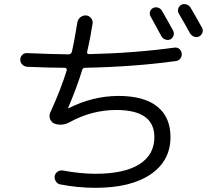

<svg xmlns="http://www.w3.org/2000/svg" viewBox="-20 -860 1040 920"><path d="M755.9 -808.6Q791 -748 809.6 -712.9Q815.4 -702.1 811.5 -689.9Q807.6 -677.7 796.9 -671.9Q786.1 -666 772.9 -670.4Q759.8 -674.8 753.9 -685.5Q707 -770.5 702.1 -780.3Q695.3 -791 698.7 -803.2Q702.1 -815.4 712.9 -821.3Q723.6 -827.1 736.3 -823.7Q749 -820.3 755.9 -808.6ZM948.2 -726.6Q954.1 -715.8 950.2 -704.1Q946.3 -692.4 934.6 -685.5Q922.9 -679.7 910.6 -684.1Q898.4 -688.5 890.6 -700.2Q871.1 -736.3 836.9 -794.9Q830.1 -805.7 834 -818.4Q837.9 -831.1 848.6 -836.9Q860.4 -842.8 873 -838.9Q885.7 -835 892.6 -824.2Q918.9 -780.3 948.2 -726.6ZM110.4 -540Q96.7 -541 86.9 -550.8Q77.1 -560.5 77.1 -573.7Q77.1 -586.9 86.4 -596.7Q95.7 -606.4 110.4 -605.5Q222.7 -600.6 308.6 -599.6Q320.3 -599.6 324.2 -611.3Q335.9 -660.2 350.6 -752Q352.5 -766.6 364.7 -776.9Q377 -787.1 392.6 -786.1Q406.2 -785.2 416 -773.4Q425.8 -761.7 423.8 -748Q413.1 -677.7 397.5 -611.3Q395.5 -601.6 407.2 -600.6Q623 -605.5 815.4 -631.8Q829.1 -633.8 839.4 -625.5Q849.6 -617.2 850.6 -603.5Q852.5 -589.8 843.8 -579.1Q835 -568.4 822.3 -567.4Q624 -540 387.7 -535.2Q377 -535.2 374 -525.4Q348.6 -441.4 306.6 -343.8V-341.8H309.6Q422.9 -399.4 546.9 -400.4Q669.9 -400.4 733.4 -349.6Q796.9 -298.8 796.9 -203.1Q796.9 -89.8 702.1 -24.9Q607.4 40 436.5 40Q353.5 40 267.6 23.4Q254.9 20.5 247.6 8.8Q240.2 -2.9 242.2 -16.6Q244.1 -29.3 255.4 -37.1Q266.6 -44.9 281.2 -43Q366.2 -27.3 436.5 -27.3Q575.2 -27.3 647.5 -72.8Q719.7 -118.2 719.7 -203.1Q719.7 -333 537.1 -333Q419.9 -333 313.5 -274.4Q277.3 -254.9 241.2 -267.6Q226.6 -273.4 220.2 -289.1Q213.9 -304.7 220.7 -320.3Q272.5 -433.6 299.8 -523.4Q300.8 -527.3 298.3 -531.2Q295.9 -535.2 291 -535.2Q211.9 -535.2 110.4 -540Z"/></svg>

Font: Rounded-X Mgen+ 2m regular
Style: Regular
Weight: 400
Designer: [Source Han Sans]
Ryoko NISHIZUKA  (kana & ideographs); Paul D. Hunt (Latin, Greek & Cyrillic); Wenlong ZHANG  (bopomofo
Version: Version 1.059.20150602